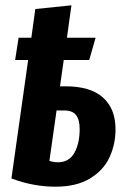

<svg xmlns="http://www.w3.org/2000/svg" viewBox="-20 -688 478 723"><path d="M415 -201Q415 -145 392.5 -96Q370 -47 319 -16Q268 15 189 15Q105 15 23 -16L86 -462H37L50 -546H98L113 -654L249 -668L232 -546H340L316 -462H220L206 -363H227Q320 -363 367.5 -321Q415 -279 415 -201ZM280 -202Q280 -237 266.5 -254.5Q253 -272 222 -272H193L166 -82Q182 -77 199 -77Q240 -77 260 -112.5Q280 -148 280 -202Z"/></svg>

Font: Fira Sans Compressed SemiBold
Style: Italic
Weight: 600
Width: 1
Italic angle: -8°
Designer: bBox Type GmbH & Carrois Corporate GbR & Edenspiekermann AG
Foundry: bBox Type GmbH & Carrois Corporate GbR & Edenspiekermann AG
Version: Version 4.301